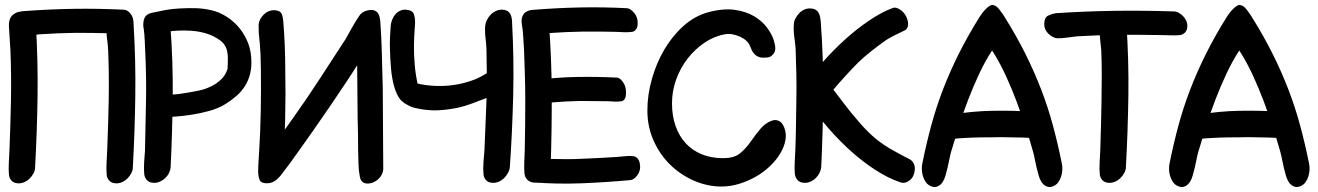

<svg xmlns="http://www.w3.org/2000/svg" viewBox="-20 -735 5299 772"><path d="M51 2Q65 3 77.5 -2.5Q90 -8 99.5 -17.5Q109 -27 115 -38.5Q121 -50 121 -60Q129 -205 131 -349.5Q133 -494 124 -639Q124 -645 131.5 -651.5Q139 -658 147 -665Q155 -672 160.5 -677.5Q166 -683 161.5 -687Q157 -691 139.5 -692Q122 -693 85 -691Q72 -690 59 -687.5Q46 -685 36 -678.5Q26 -672 20.5 -660Q15 -648 16 -627Q17 -604 19 -579Q21 -554 22 -531Q24 -480 24.5 -429Q25 -378 24 -327Q23 -278 21.5 -229.5Q20 -181 18 -130Q17 -108 15.5 -81Q14 -54 16 -33Q17 -19 26 -9Q35 1 51 2ZM444 2Q458 3 470.5 -2.5Q483 -8 492.5 -17.5Q502 -27 508 -38.5Q514 -50 514 -60Q522 -205 524 -349.5Q526 -494 517 -639Q517 -648 515.5 -656.5Q514 -665 510 -672.5Q506 -680 498.5 -685Q491 -690 478 -691Q465 -692 452.5 -686Q440 -680 430.5 -671Q421 -662 415.5 -650Q410 -638 409 -627Q407 -604 410.5 -579Q414 -554 415 -531Q417 -480 417.5 -429Q418 -378 417 -327Q416 -278 414.5 -229.5Q413 -181 411 -130Q410 -108 408.5 -81Q407 -54 409 -33Q410 -19 419 -9Q428 1 444 2ZM517 -640Q516 -666 504.5 -680.5Q493 -695 478 -696Q374 -701 276 -699.5Q178 -698 71 -690Q65 -689 56.5 -687.5Q48 -686 40.5 -681.5Q33 -677 27.5 -670Q22 -663 22 -651Q21 -627 36.5 -609Q52 -591 68 -590Q85 -589 103 -592Q121 -595 138 -597Q212 -602 286 -603Q321 -603 356.5 -602.5Q392 -602 428 -601Q444 -600 463.5 -599Q483 -598 499 -600Q504 -601 508 -595.5Q512 -590 514 -589.5Q516 -589 517 -599Q518 -609 517 -640Z M596 0Q610 1 622.5 -4.5Q635 -10 644.5 -19Q654 -28 659.5 -39.5Q665 -51 666 -61Q673 -204 674.5 -346Q676 -488 665 -631Q665 -637 671 -643.5Q677 -650 684 -656.5Q691 -663 695.5 -669Q700 -675 695.5 -679Q691 -683 675 -684.5Q659 -686 625 -684Q612 -683 598 -681.5Q584 -680 574 -674Q564 -668 559 -655Q554 -642 558 -619Q561 -596 562 -572Q563 -548 564 -525Q569 -425 567 -324Q566 -276 565 -227.5Q564 -179 563 -130Q561 -108 559.5 -81.5Q558 -55 560 -34Q562 -20 571 -10.5Q580 -1 596 0ZM698 -612Q714 -613 745.5 -611.5Q777 -610 809 -600.5Q841 -591 866.5 -571.5Q892 -552 895 -518Q896 -515 896 -506.5Q896 -498 896 -488Q896 -478 895.5 -469Q895 -460 895 -458Q887 -433 870 -416.5Q853 -400 832.5 -389.5Q812 -379 792.5 -374Q773 -369 760 -367Q735 -362 702.5 -357.5Q670 -353 644 -354Q639 -360 636 -367.5Q633 -375 628 -376Q608 -378 601 -376.5Q594 -375 596 -352Q596 -343 598.5 -327.5Q601 -312 605.5 -297Q610 -282 616.5 -271.5Q623 -261 631 -262Q650 -264 681.5 -266Q713 -268 749 -273.5Q785 -279 821.5 -289Q858 -299 887 -317Q911 -332 931 -349.5Q951 -367 965 -389Q979 -411 986 -439.5Q993 -468 990 -505Q987 -543 972 -575Q957 -607 935 -631Q913 -655 886 -671Q859 -687 833 -693Q801 -701 769 -702Q737 -703 702 -701Q687 -700 676.5 -699Q666 -698 656.5 -696.5Q647 -695 637 -693Q627 -691 613 -688Q601 -686 590 -683.5Q579 -681 571.5 -675.5Q564 -670 560 -660Q556 -650 556 -632Q557 -617 564 -601.5Q571 -586 584 -585Q592 -584 602 -590Q612 -596 620 -598Q631 -602 640 -604.5Q649 -607 658 -608.5Q667 -610 676.5 -610.5Q686 -611 698 -612Z M1020 -637V-625Q1020 -602 1022.5 -581Q1025 -560 1026 -539Q1028 -518 1028 -496Q1028 -474 1029 -451Q1030 -370 1028.5 -288.5Q1027 -207 1022 -126Q1021 -106 1019.5 -85.5Q1018 -65 1018 -43Q1019 -21 1025 -9.5Q1031 2 1054 2Q1077 2 1096 -16Q1115 -34 1117 -55Q1124 -155 1126.5 -254Q1129 -353 1127 -453Q1127 -502 1125 -551Q1123 -600 1119 -650Q1117 -671 1111.5 -681.5Q1106 -692 1085 -694H1081Q1058 -694 1040 -676Q1022 -658 1020 -637ZM1409 -637V-625Q1409 -602 1411.5 -581Q1414 -560 1415 -539Q1417 -523 1416.5 -508.5Q1416 -494 1416 -477Q1417 -423 1417 -369Q1417 -315 1418 -259Q1419 -227 1419.5 -193.5Q1420 -160 1420 -126Q1421 -100 1421.5 -74.5Q1422 -49 1427 -24Q1432 3 1458 3Q1470 3 1481.5 -2Q1493 -7 1502 -15.5Q1511 -24 1516 -35Q1521 -46 1521 -57Q1520 -138 1520 -218.5Q1520 -299 1519 -381Q1517 -448 1515.5 -515Q1514 -582 1509 -650Q1507 -671 1499.5 -682.5Q1492 -694 1470 -694Q1460 -694 1449 -689Q1438 -684 1429.5 -675.5Q1421 -667 1415.5 -657Q1410 -647 1409 -637ZM1428 -676Q1426 -674 1424.5 -671Q1423 -668 1421 -666Q1407 -645 1394.5 -622.5Q1382 -600 1369 -577Q1318 -499 1267.5 -421Q1217 -343 1163 -267Q1149 -247 1134 -226Q1119 -205 1104 -185Q1090 -165 1074 -147Q1058 -129 1043 -109Q1042 -106 1040 -103.5Q1038 -101 1036 -98Q1023 -75 1026.5 -46.5Q1030 -18 1050 -4Q1064 5 1080.5 -5Q1097 -15 1109 -30Q1144 -75 1176 -120.5Q1208 -166 1240 -211Q1306 -305 1369 -400Q1432 -495 1491 -593Q1498 -604 1502.5 -618Q1507 -632 1507.5 -646Q1508 -660 1504 -671.5Q1500 -683 1491 -690Q1479 -698 1459 -693.5Q1439 -689 1428 -676Z M1649 -645Q1649 -665 1643.5 -679.5Q1638 -694 1612 -696Q1599 -697 1588 -691.5Q1577 -686 1569 -676.5Q1561 -667 1556.5 -655Q1552 -643 1551 -632Q1549 -609 1548 -583.5Q1547 -558 1548 -534Q1549 -498 1552 -462Q1555 -426 1562.5 -396Q1570 -366 1582.5 -345Q1595 -324 1614 -318Q1640 -309 1656 -325Q1672 -341 1663 -381Q1651 -431 1647.5 -474.5Q1644 -518 1644.5 -552.5Q1645 -587 1647 -611Q1649 -635 1649 -645ZM1959 0Q1973 1 1985.5 -4.5Q1998 -10 2007.5 -19.5Q2017 -29 2023 -40.5Q2029 -52 2030 -63Q2040 -208 2043.5 -353Q2047 -498 2039 -644Q2039 -653 2037.5 -661.5Q2036 -670 2032.5 -677.5Q2029 -685 2021.5 -690Q2014 -695 2001 -696Q1988 -697 1975.5 -691.5Q1963 -686 1953.5 -676.5Q1944 -667 1938 -655Q1932 -643 1931 -632Q1929 -609 1932 -584Q1935 -559 1936 -536Q1937 -484 1937.5 -433Q1938 -382 1936 -330Q1934 -281 1932 -232Q1930 -183 1928 -133Q1926 -110 1924 -83.5Q1922 -57 1924 -35Q1925 -21 1934 -11Q1943 -1 1959 0ZM1989 -400Q1984 -412 1980 -423Q1976 -434 1972.5 -442Q1969 -450 1964.5 -453.5Q1960 -457 1955 -453Q1915 -423 1870 -408.5Q1825 -394 1780 -390.5Q1735 -387 1692 -393Q1649 -399 1613 -412Q1604 -416 1594.5 -407.5Q1585 -399 1584 -376Q1582 -351 1589.5 -338.5Q1597 -326 1608 -319Q1620 -312 1628 -308Q1636 -304 1649 -301Q1681 -293 1718 -291.5Q1755 -290 1806 -299Q1837 -304 1874 -317.5Q1911 -331 1939 -342Q1950 -346 1963 -351Q1976 -356 1986 -362Q2000 -372 1989 -400Z M2497 -361Q2498 -386 2485.5 -404Q2473 -422 2461 -423Q2379 -427 2297.5 -425.5Q2216 -424 2134 -413Q2125 -411 2116 -405Q2107 -399 2106 -376Q2106 -352 2118.5 -334Q2131 -316 2144 -315Q2157 -314 2170.5 -317.5Q2184 -321 2198 -323Q2255 -328 2313 -329Q2341 -329 2368 -328.5Q2395 -328 2424 -328Q2436 -327 2451.5 -326.5Q2467 -326 2479 -328Q2487 -329 2492 -337.5Q2497 -346 2497 -361ZM2125 -1Q2165 2 2180.5 -3Q2196 -8 2199 -18Q2202 -28 2198 -40.5Q2194 -53 2194 -63Q2199 -209 2198.5 -353.5Q2198 -498 2187 -644Q2187 -650 2193 -656.5Q2199 -663 2205.5 -670Q2212 -677 2216.5 -682.5Q2221 -688 2216.5 -692Q2212 -696 2196 -697.5Q2180 -699 2146 -697Q2133 -696 2119 -694.5Q2105 -693 2095 -687Q2085 -681 2080 -668Q2075 -655 2079 -632Q2083 -609 2084 -584Q2085 -559 2087 -536Q2089 -484 2090.5 -433Q2092 -382 2092 -331Q2092 -281 2091.5 -232.5Q2091 -184 2090 -134Q2089 -111 2088 -84Q2087 -57 2089 -36Q2091 -22 2100 -12.5Q2109 -3 2125 -1ZM2544 -640Q2545 -665 2530 -683Q2515 -701 2501 -702Q2404 -707 2310 -705Q2216 -703 2118 -695Q2107 -694 2094 -686.5Q2081 -679 2080 -656Q2079 -631 2094 -613Q2109 -595 2124 -594Q2140 -593 2156.5 -596.5Q2173 -600 2188 -602Q2258 -607 2325 -608Q2357 -608 2390 -608Q2423 -608 2456 -607Q2471 -606 2489.5 -605.5Q2508 -605 2522 -607Q2531 -608 2537.5 -617Q2544 -626 2544 -640ZM2553 -75Q2551 -90 2543.5 -98Q2536 -106 2527 -107Q2512 -109 2494 -107Q2476 -105 2461 -104Q2427 -102 2394 -100Q2361 -98 2328 -97Q2293 -95 2259 -95Q2225 -95 2190 -96Q2174 -97 2157 -99.5Q2140 -102 2125 -100Q2110 -99 2098 -88Q2086 -77 2090 -52Q2093 -29 2102 -15.5Q2111 -2 2122 -2Q2218 6 2318.5 2Q2419 -2 2516 -11Q2530 -13 2543.5 -31.5Q2557 -50 2553 -75Z M2583 -291Q2583 -225 2608.5 -168.5Q2634 -112 2676 -71.5Q2718 -31 2771.5 -8Q2825 15 2881 15Q2917 15 2952.5 4Q2988 -7 3019.5 -25Q3051 -43 3076 -67Q3101 -91 3117 -117.5Q3133 -144 3138 -171Q3143 -198 3133 -223Q3125 -243 3111.5 -249Q3098 -255 3084 -250Q3058 -241 3038 -217.5Q3018 -194 2998 -165Q2976 -134 2953 -116.5Q2930 -99 2887 -99Q2840 -99 2802 -114.5Q2764 -130 2737.5 -158.5Q2711 -187 2696.5 -228Q2682 -269 2682 -320Q2682 -368 2698.5 -414.5Q2715 -461 2744 -498.5Q2773 -536 2811.5 -562.5Q2850 -589 2894 -597Q2909 -600 2925 -597Q2941 -594 2955.5 -587.5Q2970 -581 2981 -571Q2992 -561 2996 -549Q3003 -530 3011 -520.5Q3019 -511 3028.5 -507Q3038 -503 3047.5 -503Q3057 -503 3067 -504Q3082 -506 3092.5 -522Q3103 -538 3090 -577Q3083 -598 3064 -624Q3045 -650 3012.5 -669.5Q2980 -689 2933.5 -695.5Q2887 -702 2825 -685Q2772 -670 2727.5 -630Q2683 -590 2651 -535.5Q2619 -481 2601 -417Q2583 -353 2583 -291Z M3212 0Q3226 1 3238.5 -4.5Q3251 -10 3260.5 -19.5Q3270 -29 3275.5 -40.5Q3281 -52 3282 -63Q3289 -209 3290 -355.5Q3291 -502 3280 -649Q3279 -658 3277.5 -666.5Q3276 -675 3272 -682.5Q3268 -690 3260.5 -695Q3253 -700 3240 -701Q3227 -702 3214.5 -696.5Q3202 -691 3193 -681.5Q3184 -672 3178 -660Q3172 -648 3172 -637Q3170 -614 3173.5 -588.5Q3177 -563 3179 -540Q3181 -488 3182 -436.5Q3183 -385 3182 -333Q3181 -283 3180.5 -234Q3180 -185 3178 -134Q3177 -111 3175.5 -84Q3174 -57 3176 -35Q3178 -21 3187 -11Q3196 -1 3212 0ZM3629 -655Q3621 -681 3602 -694.5Q3583 -708 3570 -703Q3526 -687 3475.5 -653Q3425 -619 3377 -575.5Q3329 -532 3287.5 -484.5Q3246 -437 3219 -395Q3213 -385 3210 -372.5Q3207 -360 3223 -340Q3240 -319 3262 -315.5Q3284 -312 3294 -323Q3305 -334 3313.5 -349Q3322 -364 3332 -376Q3355 -403 3381.5 -432Q3408 -461 3432 -485Q3455 -507 3483.5 -529.5Q3512 -552 3543 -574Q3549 -578 3559 -583.5Q3569 -589 3580 -594.5Q3591 -600 3601.5 -605Q3612 -610 3618 -613Q3637 -623 3629 -655ZM3658 -50Q3660 -65 3654 -77Q3648 -89 3639 -94Q3631 -98 3619.5 -104Q3608 -110 3596 -116.5Q3584 -123 3572.5 -129.5Q3561 -136 3554 -140Q3515 -164 3486 -190.5Q3457 -217 3431 -248Q3402 -281 3372 -320.5Q3342 -360 3313 -398Q3307 -406 3305 -410.5Q3303 -415 3301 -419Q3299 -423 3297 -428Q3295 -433 3289 -440Q3284 -447 3274 -448.5Q3264 -450 3252.5 -447Q3241 -444 3230 -437Q3219 -430 3211 -420Q3196 -402 3199.5 -387Q3203 -372 3211 -359Q3242 -303 3288.5 -246Q3335 -189 3388 -139.5Q3441 -90 3497 -53.5Q3553 -17 3603 -1Q3619 4 3637 -9.5Q3655 -23 3658 -50Z M4167 -214Q4168 -229 4165 -242Q4162 -255 4156.5 -264.5Q4151 -274 4144.5 -280Q4138 -286 4132 -286Q4051 -291 3969 -289.5Q3887 -288 3806 -274Q3796 -272 3787 -265.5Q3778 -259 3777 -232Q3775 -204 3776.5 -190.5Q3778 -177 3791 -176Q3804 -175 3817.5 -177Q3831 -179 3855 -180Q3890 -182 3919 -182.5Q3948 -183 3977 -183Q4005 -184 4032.5 -183Q4060 -182 4089 -182Q4101 -181 4121.5 -180.5Q4142 -180 4154 -182Q4162 -184 4164.5 -190.5Q4167 -197 4167 -214ZM3724 14Q3738 20 3751 14Q3764 8 3772 -6Q3778 -16 3782 -30.5Q3786 -45 3790 -61Q3794 -77 3797 -93.5Q3800 -110 3804 -124Q3818 -171 3835 -225.5Q3852 -280 3873 -334.5Q3894 -389 3918 -440Q3942 -491 3969 -532Q3971 -529 3972.5 -526Q3974 -523 3976 -521Q4002 -479 4025 -429Q4048 -379 4067.5 -327Q4087 -275 4104 -223Q4121 -171 4134 -124Q4138 -110 4141 -93.5Q4144 -77 4148 -61Q4152 -45 4156 -30.5Q4160 -16 4166 -6Q4174 8 4187 14Q4200 20 4214 14Q4227 9 4235 -2Q4243 -13 4247 -26.5Q4251 -40 4251.5 -54Q4252 -68 4249 -80Q4233 -159 4213.5 -231Q4194 -303 4167 -373.5Q4140 -444 4104 -516.5Q4068 -589 4018 -669Q4010 -682 3997 -698.5Q3984 -715 3969 -715Q3964 -715 3957 -710Q3950 -705 3943 -698Q3936 -691 3930 -683Q3924 -675 3920 -669Q3870 -589 3834 -516.5Q3798 -444 3771 -373.5Q3744 -303 3724.5 -231Q3705 -159 3689 -80Q3686 -68 3686.5 -54Q3687 -40 3691 -26.5Q3695 -13 3703 -2Q3711 9 3724 14Z M4437 0Q4451 1 4463.5 -4.5Q4476 -10 4485.5 -19.5Q4495 -29 4501 -40.5Q4507 -52 4507 -62Q4515 -207 4517 -351Q4519 -495 4509 -641Q4508 -658 4502.5 -663.5Q4497 -669 4471 -671Q4444 -673 4423.5 -662Q4403 -651 4401 -629Q4400 -606 4403 -581Q4406 -556 4408 -533Q4410 -482 4410 -431Q4410 -380 4409 -329Q4408 -280 4407 -231Q4406 -182 4404 -132Q4403 -110 4401.5 -83Q4400 -56 4402 -35Q4403 -21 4412 -11Q4421 -1 4437 0ZM4754 -627Q4755 -639 4750 -650.5Q4745 -662 4737 -670Q4729 -678 4719.5 -683.5Q4710 -689 4701 -689Q4581 -693 4464.5 -691.5Q4348 -690 4226 -682Q4212 -680 4196 -673Q4180 -666 4179 -643Q4177 -618 4195 -600Q4213 -582 4232 -581Q4251 -581 4271.5 -584Q4292 -587 4311 -589Q4354 -591 4396 -593Q4438 -595 4481 -595Q4522 -595 4562 -595Q4602 -595 4644 -594Q4663 -594 4685.5 -593Q4708 -592 4725 -594Q4737 -596 4745 -604.5Q4753 -613 4754 -627Z M5161 -214Q5162 -229 5159 -242Q5156 -255 5150.5 -264.5Q5145 -274 5138.5 -280Q5132 -286 5126 -286Q5045 -291 4963 -289.5Q4881 -288 4800 -274Q4790 -272 4781 -265.5Q4772 -259 4771 -232Q4769 -204 4770.5 -190.5Q4772 -177 4785 -176Q4798 -175 4811.5 -177Q4825 -179 4849 -180Q4884 -182 4913 -182.5Q4942 -183 4971 -183Q4999 -184 5026.5 -183Q5054 -182 5083 -182Q5095 -181 5115.5 -180.5Q5136 -180 5148 -182Q5156 -184 5158.5 -190.5Q5161 -197 5161 -214ZM4718 14Q4732 20 4745 14Q4758 8 4766 -6Q4772 -16 4776 -30.5Q4780 -45 4784 -61Q4788 -77 4791 -93.5Q4794 -110 4798 -124Q4812 -171 4829 -225.5Q4846 -280 4867 -334.5Q4888 -389 4912 -440Q4936 -491 4963 -532Q4965 -529 4966.5 -526Q4968 -523 4970 -521Q4996 -479 5019 -429Q5042 -379 5061.5 -327Q5081 -275 5098 -223Q5115 -171 5128 -124Q5132 -110 5135 -93.5Q5138 -77 5142 -61Q5146 -45 5150 -30.5Q5154 -16 5160 -6Q5168 8 5181 14Q5194 20 5208 14Q5221 9 5229 -2Q5237 -13 5241 -26.5Q5245 -40 5245.5 -54Q5246 -68 5243 -80Q5227 -159 5207.5 -231Q5188 -303 5161 -373.5Q5134 -444 5098 -516.5Q5062 -589 5012 -669Q5004 -682 4991 -698.5Q4978 -715 4963 -715Q4958 -715 4951 -710Q4944 -705 4937 -698Q4930 -691 4924 -683Q4918 -675 4914 -669Q4864 -589 4828 -516.5Q4792 -444 4765 -373.5Q4738 -303 4718.5 -231Q4699 -159 4683 -80Q4680 -68 4680.5 -54Q4681 -40 4685 -26.5Q4689 -13 4697 -2Q4705 9 4718 14Z"/></svg>

Font: Balpaq
Style: Regular
Weight: 400
Designer: Abay Emes
Version: Version 1.000